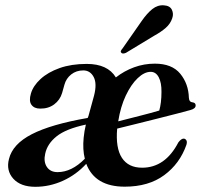

<svg xmlns="http://www.w3.org/2000/svg" viewBox="-20 -708 777 739"><path d="M14.5 -96Q28.5 -153.5 102.5 -191.5Q176.5 -229.5 317.5 -254Q319 -257.5 320.5 -261.5L342 -340Q354 -386.5 340.5 -411.8Q327 -437 300.5 -437Q273.5 -437 254 -421.5Q234.5 -406 228 -382L219 -350Q211 -323 188.5 -306.2Q166 -289.5 134.5 -290Q111.5 -290 101 -304.8Q90.5 -319.5 99 -348Q107.5 -377.5 136 -403.8Q164.5 -430 209.5 -446Q254.5 -462 314 -462Q394.5 -462 426 -410Q458 -435 496.2 -449Q534.5 -463 576 -463Q642 -463 673.8 -424.2Q705.5 -385.5 707 -331.5Q708 -315 721.5 -314Q733 -312.5 733 -302.5Q733.5 -290 713 -284.5Q695.5 -279.5 661.5 -270.8Q627.5 -262 585.8 -251.5Q544 -241 503 -230.8Q462 -220.5 431 -213Q424.5 -138.5 449.2 -100.5Q474 -62.5 527 -62.5Q616 -62.5 666.5 -160Q678 -175 687.5 -174.5Q693.5 -174 697.2 -168.2Q701 -162.5 697.5 -150.5Q672 -78 612 -33.8Q552 10.5 460 10.5Q345.5 10.5 312 -77.5Q273.5 -35.5 222.2 -12.2Q171 11 116 11Q59.5 11 31.2 -20.2Q3 -51.5 14.5 -96ZM560 -431.5Q535.5 -431.5 510 -407.2Q484.5 -383 464.2 -340.2Q444 -297.5 435 -241Q472 -250.5 517.5 -262Q563 -273.5 593 -282.5Q597 -296.5 599.2 -314.2Q601.5 -332 601.5 -354.5Q602 -389.5 591 -410.5Q580 -431.5 560 -431.5ZM302 -178Q304.5 -203.5 310.5 -228.5Q233.5 -212 197.8 -183.2Q162 -154.5 154 -116.5Q147 -86 160.2 -65.8Q173.5 -45.5 201.5 -45.5Q256 -45.5 306.5 -97Q297.5 -133 302 -178ZM524.5 -626Q545.5 -656.5 566.2 -673Q587 -689.5 611 -687.5Q634 -686 641.5 -670.5Q649 -655 643 -638Q636 -616.5 618 -600.8Q600 -585 573.5 -570.5L464.5 -504.5Q451 -499 446.5 -505.5Q443.5 -509 445.8 -513.2Q448 -517.5 452 -522Z"/></svg>

Font: Fraunces 72pt SemiBold
Style: Italic
Weight: 600
Italic angle: -16°
Version: Version 1.000;[b76b70a41]